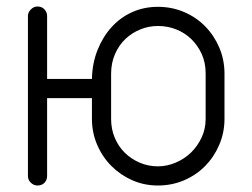

<svg xmlns="http://www.w3.org/2000/svg" viewBox="-20 -571 777 591"><path d="M66 -522Q66 -533 75 -542Q84 -551 95 -551Q109 -551 117 -542Q125 -533 125 -522V-328H263Q264 -376 280 -416.5Q296 -457 323 -487Q350 -517 386.5 -533.5Q423 -550 466 -550Q509 -550 546.5 -534Q584 -518 611.5 -490Q639 -462 655 -424.5Q671 -387 671 -344V-205Q671 -163 655 -125.5Q639 -88 611.5 -60Q584 -32 546.5 -16Q509 0 466 0Q424 0 387.5 -16Q351 -32 323 -60Q295 -88 279 -125.5Q263 -163 263 -205V-269H125V-29Q125 -17 117 -8.5Q109 0 95 0Q84 0 75 -8.5Q66 -17 66 -29ZM322 -205Q322 -174 333 -147.5Q344 -121 363.5 -101.5Q383 -82 409.5 -70.5Q436 -59 466 -59Q494 -59 521 -70.5Q548 -82 568 -101.5Q588 -121 600.5 -147.5Q613 -174 613 -205V-345Q613 -378 601 -404.5Q589 -431 569 -450.5Q549 -470 522.5 -480.5Q496 -491 466 -491Q438 -491 412 -480.5Q386 -470 366 -451Q346 -432 334 -404.5Q322 -377 322 -344Z"/></svg>

Font: VDS
Style: Thin
Weight: 100
Width: 0
Designer: artmaker
Foundry: artmaker
Version: Version 1.000 2012 initial release